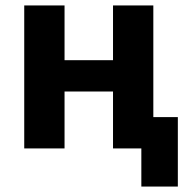

<svg xmlns="http://www.w3.org/2000/svg" viewBox="-20 -545 688 705"><path d="M499 0H395V-209H217V0H69V-525H217V-324H395V-525H543V-115H633V140H499Z"/></svg>

Font: Aneliza ExtraBold
Style: Regular
Weight: 800
Designer: Mike Abbink, Paul van der Laan, Pieter van Rosmalen
Foundry: Bold Monday
Version: Version 3.001;September 8, 2019;FontCreator 11.5.0.2425 64-b